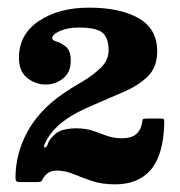

<svg xmlns="http://www.w3.org/2000/svg" viewBox="-20 -933 470 502"><path d="M409.5 -610Q407 -527 374.2 -489Q341.5 -451 281 -451Q246 -451 219.8 -460Q193.5 -469 171.8 -478Q150 -487 128 -487Q104.5 -487 93 -467Q89.5 -461 88 -459Q86.5 -457 76.5 -457H34Q25.5 -457 23 -459Q20.5 -461 20.5 -469.5Q21 -532 51.5 -588.2Q82 -644.5 144 -687.5Q166.5 -703 194.5 -719.2Q222.5 -735.5 243.2 -755.5Q264 -775.5 264 -802Q264 -833 248.5 -847Q233 -861 186 -861Q157 -861 136.8 -852Q116.5 -843 116.5 -833Q116.5 -827.5 128.8 -824Q141 -820.5 153 -810.2Q165 -800 165 -774Q165 -744 145 -728Q125 -712 99.5 -712Q73 -712 51.2 -729.2Q29.5 -746.5 29.5 -781.5Q29.5 -843 81.5 -878Q133.5 -913 213 -913Q294.5 -913 342.8 -885.2Q391 -857.5 391 -799Q391 -757 366 -732.8Q341 -708.5 301.2 -691.8Q261.5 -675 216 -655Q178 -638.5 155 -622.5Q132 -606.5 117.5 -589.5Q107 -577 99.5 -562.2Q92 -547.5 97 -547.5Q102.5 -547.5 105.5 -557.8Q108.5 -568 122.5 -581Q133 -591 148.5 -594.2Q164 -597.5 179 -597.5Q204.5 -597.5 223 -591Q241.5 -584.5 259.2 -578Q277 -571.5 299.5 -571.5Q323.5 -571.5 335.8 -582Q348 -592.5 351 -610Q352.5 -619.5 353.5 -621.2Q354.5 -623 365.5 -623H397.5Q407.5 -623 408.5 -621.2Q409.5 -619.5 409.5 -610Z"/></svg>

Font: Besley* Condensed Fatface
Style: Regular
Weight: 900
Width: 3
Designer: Owen Earl
Foundry: indestructible type*
Version: Version 3.000; ttfautohint (v1.8.3)